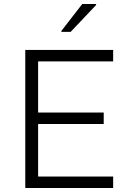

<svg xmlns="http://www.w3.org/2000/svg" viewBox="-20 -937 641 957"><path d="M106 0V-688H544V-631H170V-376H497V-319H170V-57H544V0ZM286 -778V-783L390 -917H459V-912L332 -778Z"/></svg>

Font: Saira Thin Light
Style: Regular
Weight: 300
Version: Version 1.101